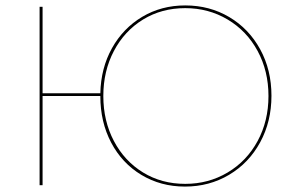

<svg xmlns="http://www.w3.org/2000/svg" viewBox="-20 -683 1083 708"><path d="M981 -330Q981 -235 939.5 -158.5Q898 -82 825 -38.5Q752 5 662 5Q573 5 501.5 -38Q430 -81 390 -157Q350 -233 350 -328V-329H137V0H126V-658H137V-339H350Q352 -432 393 -505.5Q434 -579 504.5 -621Q575 -663 663 -663Q753 -663 825.5 -620Q898 -577 939.5 -501Q981 -425 981 -330ZM970 -329Q970 -421 930 -495Q890 -569 819.5 -611Q749 -653 663 -653Q576 -653 507.5 -611Q439 -569 400 -495Q361 -421 361 -329Q361 -237 400 -163Q439 -89 507.5 -47Q576 -5 663 -5Q749 -5 819.5 -47Q890 -89 930 -163Q970 -237 970 -329Z"/></svg>

Font: Ysabeau SC Hairline
Style: Regular
Weight: 100
Designer: Christian Thalmann (Catharsis Fonts)
Version: Version 0.003